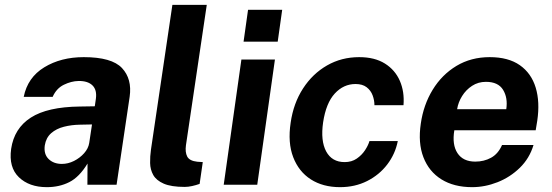

<svg xmlns="http://www.w3.org/2000/svg" viewBox="-20 -763 2280 793"><path d="M173.5 10Q100.5 10 58 -31Q15.5 -72 26 -148Q38.5 -233 107.2 -277.2Q176 -321.5 309.5 -323L371.5 -324L376 -355Q381 -391.5 362 -410.2Q343 -429 304.5 -428.5Q274.5 -428 243.8 -413Q213 -398 197.5 -363H78Q94 -443 162.8 -485Q231.5 -527 326 -527Q441.5 -527 483.8 -482Q526 -437 515.5 -363.5L461.5 0H341L341.5 -87.5Q307.5 -31.5 266.2 -10.8Q225 10 173.5 10ZM235.5 -86Q261 -86 285.5 -98.2Q310 -110.5 327.5 -130.2Q345 -150 348.5 -172.5L360 -249L310 -248Q275.5 -247.5 244 -239.5Q212.5 -231.5 191.2 -212.8Q170 -194 165 -162.5Q160 -126.5 180.8 -106.2Q201.5 -86 235.5 -86Z M743 9Q687 9 656.2 -4.5Q625.5 -18 613 -40.2Q600.5 -62.5 600 -89.8Q599.5 -117 603.5 -145L692 -743H834L748 -163Q744 -134.5 753.2 -116.5Q762.5 -98.5 795 -95L817.5 -93.5L804.5 -3.5Q789 2 773 5.5Q757 9 743 9Z M986 -591 1004.5 -722.5H1145.5L1127 -591ZM904 0 977 -517H1115.5L1042.5 0Z M1384.5 10Q1314 10 1264 -22Q1214 -54 1191 -113.8Q1168 -173.5 1180.5 -256.5Q1192 -336.5 1231.5 -397.5Q1271 -458.5 1330.8 -492.8Q1390.5 -527 1463.5 -527Q1527.5 -527 1569.8 -500.5Q1612 -474 1631.5 -429Q1651 -384 1646.5 -328.5H1526.5Q1526.5 -349 1519 -369.2Q1511.5 -389.5 1494.2 -402.8Q1477 -416 1448.5 -416Q1399 -416 1362.8 -376.8Q1326.5 -337.5 1314.5 -257.5Q1303.5 -181.5 1327.2 -137.5Q1351 -93.5 1403.5 -93.5Q1432.5 -93.5 1453.5 -108Q1474.5 -122.5 1487.8 -142.8Q1501 -163 1506 -180.5H1623Q1612.5 -127 1579.5 -83.8Q1546.5 -40.5 1496.2 -15.2Q1446 10 1384.5 10Z M1930 10Q1855 10 1803.2 -22.2Q1751.5 -54.5 1728.8 -113.5Q1706 -172.5 1718 -252.5Q1729 -330 1767 -392.2Q1805 -454.5 1865.2 -490.8Q1925.5 -527 2002.5 -527Q2079.5 -527 2127 -493.8Q2174.5 -460.5 2192.5 -401.2Q2210.5 -342 2199 -264.5L2192.5 -225H1856.5Q1846.5 -165.5 1869.5 -130.5Q1892.5 -95.5 1943 -95.5Q1979 -95.5 2008.2 -111.5Q2037.5 -127.5 2053.5 -164H2183.5Q2167 -109 2127 -70Q2087 -31 2035 -10.5Q1983 10 1930 10ZM1868 -312H2071Q2078 -359 2057.8 -392Q2037.5 -425 1987 -425Q1955 -425 1929.8 -408.5Q1904.5 -392 1888.5 -366.2Q1872.5 -340.5 1868 -312Z"/></svg>

Font: Public Sans
Style: Bold Italic
Weight: 700
Italic angle: -8°
Designer: The Public Sans project authors (U.S. Web Design System). Libre Franklin designed by Pablo Impallari and Rodrigo Fuenzal
Version: Version 1.008; ttfautohint (v1.8.1) -l 8 -r 50 -G 200 -x 14 